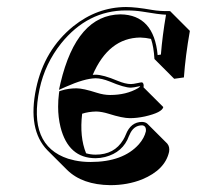

<svg xmlns="http://www.w3.org/2000/svg" viewBox="-20 -462 564 550"><path d="M253.9 -19Q307.6 -19 333 -61.5Q337.4 -68.8 340.3 -76.2Q354.5 -112.8 387.2 -112.8Q397 -112.3 402.3 -107.4L459 -50.8Q466.8 -41.5 464.4 -27.3Q453.1 24.4 387.2 51.8Q345.7 68.4 295.9 68.4Q215.8 67.4 172.4 24.9L115.7 -31.7Q58.6 -90.8 83.5 -209Q106.9 -319.3 189.9 -386.7Q258.3 -441.4 340.8 -441.9Q368.7 -441.9 415.5 -433.6Q437.5 -429.7 467.3 -430.2L523.9 -373.5Q511.2 -301.8 506.8 -240.2L479 -236.3L422.4 -293Q420.4 -327.6 412.6 -350.6Q397.9 -354 381.8 -354.5Q291.5 -353.5 245.6 -247.6Q250.5 -248 253.9 -248Q275.4 -248 316.9 -230.5Q339.4 -221.2 355 -221.2Q361.8 -221.2 374.5 -224.1Q383.3 -226.1 386.2 -226.1Q388.2 -225.6 389.2 -224.6Q392.6 -220.2 391.1 -211.9L447.8 -155.3Q444.3 -139.6 395 -128.4Q372.1 -123.5 352.1 -123.5Q331.1 -123.5 291 -136.2Q272 -142.1 255.9 -142.6Q232.9 -142.1 215.3 -136.2Q207.5 -69.8 226.6 -22.9Q239.7 -19 253.9 -19ZM253.9 -8.8Q175.8 -8.8 153.3 -98.1Q146.5 -126 146.5 -156.2Q146.5 -175.3 148.9 -194.3L149.9 -200.7L155.8 -202.6Q175.8 -209 199.2 -209Q217.8 -209 257.3 -196.3Q277.3 -189.9 295.4 -189.9Q341.8 -189.9 375.5 -209.5Q379.9 -212.4 381.3 -214.4V-215.3Q361.3 -210.9 355 -210.9Q335.9 -210.9 294.4 -228.5Q271 -237.8 253.9 -237.8Q222.2 -237.3 167.5 -212.9L148.9 -204.6L153.3 -224.1Q199.7 -419.4 325.2 -420.9Q420.9 -419.4 431.6 -304.2L440.9 -305.7Q445.3 -360.4 455.6 -419.9Q437 -420.4 388.2 -428.7Q367.7 -432.1 340.8 -432.1Q231.4 -432.1 155.3 -337.9Q108.9 -279.8 93.3 -207Q59.1 -45.4 175.3 -7.3Q185.1 -4.4 194.3 -2.4Q215.3 2 239.3 2Q332.5 2 377.9 -48.8Q393.6 -66.9 397.9 -85.9Q399.4 -101.6 387.2 -103Q361.8 -103 350.6 -74.7Q350.1 -73.2 349.6 -72.8Q332.5 -25.4 280.8 -12.2Q267.1 -8.8 253.9 -8.8Z"/></svg>

Font: Linux Biolinum Shadow O
Style: Italic
Weight: 400
Italic angle: -12°
Designer: Philipp H. Poll
Foundry: Philipp H. Poll
Version: Version 0.6.2